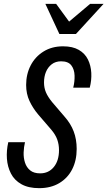

<svg xmlns="http://www.w3.org/2000/svg" viewBox="-20 -970 559 999"><path d="M184 9Q128 9 91.5 -11.5Q55 -32 37 -67Q19 -102 16 -144Q13 -186 23 -230H110Q104 -205 103 -177Q102 -149 110 -124Q118 -99 137 -83.5Q156 -68 189 -68Q233 -68 260 -101Q287 -134 287 -189Q287 -218 278 -243.5Q269 -269 247 -295L179 -374Q151 -407 133.5 -444.5Q116 -482 116 -528Q116 -584 139.5 -629.5Q163 -675 206.5 -702Q250 -729 308 -729Q358 -729 390 -710.5Q422 -692 437.5 -660.5Q453 -629 455 -590.5Q457 -552 447 -514H361Q369 -545 368 -577Q367 -609 351 -630Q335 -651 298 -651Q269 -651 249 -635.5Q229 -620 219 -595.5Q209 -571 209 -541Q209 -513 219 -489.5Q229 -466 251 -439L316 -363Q348 -327 363.5 -286Q379 -245 379 -195Q379 -135 355.5 -89Q332 -43 288 -17Q244 9 184 9ZM289 -793 216 -950H272L367 -820H295L449 -950H519L375 -793Z"/></svg>

Font: Instrument Sans Condensed Medium
Style: Italic
Weight: 500
Width: 3
Italic angle: -13°
Designer: Rodrigo Fuenzalida
Foundry: fragTYPE
Version: Version 1.000;gftools[0.9.28]